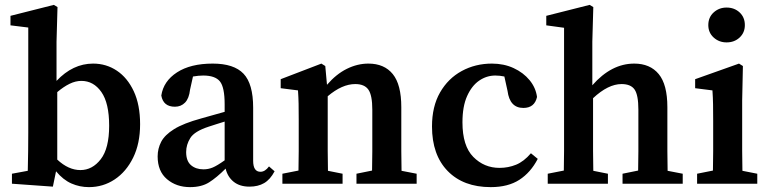

<svg xmlns="http://www.w3.org/2000/svg" viewBox="-20 -754 3155 788"><path d="M29 0V-41L94 -53Q95 -90 95.5 -133.5Q96 -177 96 -210V-641L23 -650V-689L201 -734L216 -725L212 -583V-422Q279 -493 362 -493Q416 -493 459.5 -464Q503 -435 529 -379.5Q555 -324 555 -244Q555 -165 526.5 -107Q498 -49 450.5 -17.5Q403 14 345 14Q307 14 273 -1Q239 -16 210 -51L197 12ZM314 -422Q290 -422 265.5 -410Q241 -398 215 -376V-99Q261 -56 310 -56Q359 -56 393.5 -100.5Q428 -145 428 -238Q428 -331 396 -376.5Q364 -422 314 -422Z M1004 12Q964 12 939 -8Q914 -28 906 -62Q869 -25 838 -5.5Q807 14 760 14Q704 14 665.5 -18.5Q627 -51 627 -112Q627 -144 641.5 -172Q656 -200 694.5 -224Q733 -248 806 -268Q830 -275 854 -281.5Q878 -288 902 -295V-326Q902 -396 882.5 -420Q863 -444 814 -444Q804 -444 794 -443Q784 -442 772 -440L760 -386Q756 -350 739.5 -333Q723 -316 698 -316Q650 -316 642 -362Q651 -421 706.5 -457Q762 -493 853 -493Q940 -493 979.5 -451.5Q1019 -410 1019 -312V-94Q1019 -49 1049 -49Q1068 -49 1084 -71L1107 -51Q1089 -17 1064 -2.5Q1039 12 1004 12ZM744 -130Q744 -93 764 -76Q784 -59 815 -59Q835 -59 853 -66.5Q871 -74 902 -96V-255Q885 -250 868.5 -244.5Q852 -239 836 -234Q778 -215 761 -187.5Q744 -160 744 -130Z M1139 0V-41L1205 -54Q1206 -91 1206 -134.5Q1206 -178 1206 -210V-263Q1206 -304 1205.5 -328.5Q1205 -353 1203 -383L1132 -392V-429L1299 -493L1315 -483L1322 -406Q1360 -450 1403.5 -471.5Q1447 -493 1492 -493Q1557 -493 1592 -450Q1627 -407 1627 -314V-210Q1627 -176 1627 -133.5Q1627 -91 1628 -53L1690 -41V0H1443V-41L1507 -54Q1508 -91 1508 -133.5Q1508 -176 1508 -210V-304Q1508 -363 1492 -386Q1476 -409 1438 -409Q1384 -409 1325 -359V-210Q1325 -178 1325 -134.5Q1325 -91 1326 -53L1386 -41V0Z M1994 14Q1882 14 1817.5 -52Q1753 -118 1753 -235Q1753 -317 1786 -374.5Q1819 -432 1875 -462.5Q1931 -493 1999 -493Q2048 -493 2088 -474.5Q2128 -456 2153.5 -425Q2179 -394 2184 -356Q2174 -311 2128 -311Q2072 -311 2063 -381L2050 -440Q2041 -442 2031.5 -443Q2022 -444 2013 -444Q1977 -444 1946.5 -423Q1916 -402 1897 -359.5Q1878 -317 1878 -252Q1878 -155 1922.5 -110Q1967 -65 2030 -65Q2066 -65 2098 -78Q2130 -91 2159 -125L2187 -102Q2158 -46 2111.5 -16Q2065 14 1994 14Z M2228 0V-41L2294 -54Q2295 -91 2295 -134.5Q2295 -178 2295 -210V-640L2222 -650V-689L2400 -734L2415 -725L2411 -583V-404Q2489 -493 2583 -493Q2648 -493 2683.5 -450Q2719 -407 2719 -314V-210Q2719 -176 2719 -133.5Q2719 -91 2720 -53L2782 -41V0H2535V-41L2599 -54Q2600 -91 2600 -133.5Q2600 -176 2600 -210V-304Q2600 -364 2584.5 -386.5Q2569 -409 2531 -409Q2476 -409 2414 -351V-210Q2414 -177 2414 -134Q2414 -91 2415 -53L2475 -41V0Z M2841 0V-41L2906 -54Q2907 -91 2907 -134.5Q2907 -178 2907 -210V-257Q2907 -298 2906.5 -325.5Q2906 -353 2904 -383L2833 -392V-429L3013 -493L3029 -483L3026 -342V-210Q3026 -178 3026 -134.5Q3026 -91 3027 -53L3088 -41V0ZM2962 -580Q2931 -580 2909 -600Q2887 -620 2887 -651Q2887 -683 2909 -703Q2931 -723 2962 -723Q2994 -723 3015.5 -703Q3037 -683 3037 -651Q3037 -620 3015.5 -600Q2994 -580 2962 -580Z"/></svg>

Font: Source Serif 4 Semibold
Style: Regular
Weight: 600
Designer: Frank Grießhammer
Foundry: Adobe
Version: Version 4.005;hotconv 1.1.0;makeotfexe 2.6.0